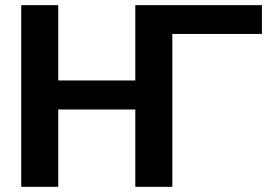

<svg xmlns="http://www.w3.org/2000/svg" viewBox="-20 -722 1066 742"><path d="M62 0V-702.1H205.1V-411.1H502.9V-702.1H992.2V-590.8H646V0H502.9V-298.8H205.1V0Z"/></svg>

Font: LT Superior
Style: Bold
Weight: 400
Designer: Daniel Lyons
Foundry: LyonsType
Version: Version 1.000